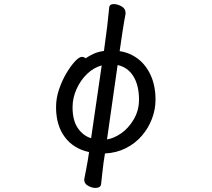

<svg xmlns="http://www.w3.org/2000/svg" viewBox="-20 -734 1040 942"><path d="M393 147Q393 144 394 142Q394 141 402.5 98Q411 55 417 12Q341 -4 298 -61.5Q255 -119 255 -208Q255 -252 269.5 -295Q284 -338 305 -373.5Q326 -409 347 -432Q368 -455 382 -455Q392 -455 400 -448Q416 -459 438 -469.5Q460 -480 490 -484L506 -605Q513 -664 516 -699Q518 -714 538 -714Q556 -714 576 -703Q596 -692 596 -671V-666Q590 -636 581 -578L567 -483Q616 -476 656 -446Q696 -416 719.5 -364.5Q743 -313 743 -245Q743 -197 725.5 -151Q708 -105 675.5 -67.5Q643 -30 597.5 -7Q552 16 495 19L488 64Q485 85 482 115Q479 145 476 169Q474 188 448 188Q431 188 412 177.5Q393 167 393 147ZM662 -245Q662 -317 633 -362Q606 -404 557 -415L505 -50Q538 -55 574 -79.5Q610 -104 636 -148Q662 -192 662 -245ZM336 -208Q336 -142 362.5 -104.5Q389 -67 427 -56L479 -413Q441 -403 408.5 -372.5Q376 -342 356 -298Q336 -254 336 -208Z"/></svg>

Font: Moon Stars Kai
Style: Bold
Weight: 700
Designer: GuiWonder
Version: Version 1.101